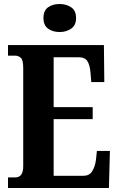

<svg xmlns="http://www.w3.org/2000/svg" viewBox="-20 -939 591 959"><path d="M20 0V-53H57Q96 -53 96 -109V-600Q96 -640 83.5 -650.5Q71 -661 56 -661H20V-714H499L501 -529H436L432 -576Q429 -614 416.5 -633.5Q404 -653 373 -653H248V-404H443V-344H248V-61H397Q426 -61 440 -83Q454 -105 459 -138L464 -185H529L524 0ZM278 -779Q243 -779 220 -796Q197 -813 197 -849Q197 -886 220 -902.5Q243 -919 278 -919Q311 -919 335.5 -902.5Q360 -886 360 -849Q360 -813 335.5 -796Q311 -779 278 -779Z"/></svg>

Font: Noto Serif Myanmar ExtraCondensed ExtraBold
Style: Regular
Weight: 800
Width: 2
Designer: Ben Mitchell and the Monotype Design Team
Foundry: Monotype Imaging Inc.
Version: Version 2.106; ttfautohint (v1.8.4.7-5d5b)